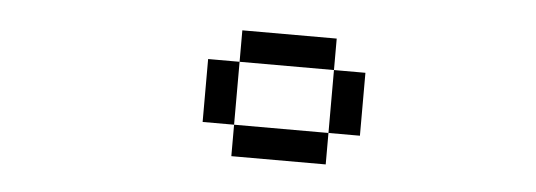

<svg xmlns="http://www.w3.org/2000/svg" viewBox="-31 -690 1061 380"><g transform="rotate(5 500.0 -500.0)"><path d="M437.5 -437.5V-375H625V-437.5ZM437.5 -437.5Q437.5 -437.5 437.5 -562.5H375Q375 -562.5 375 -437.5ZM625 -437.5H687.5Q687.5 -437.5 687.5 -562.5H625Q625 -562.5 625 -437.5ZM437.5 -562.5H625V-625H437.5Z"/></g></svg>

Font: CalcUnifontExMono
Style: Regular
Weight: 500
Version: Version 15.0.06